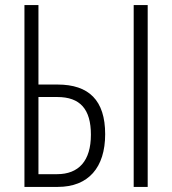

<svg xmlns="http://www.w3.org/2000/svg" viewBox="-20 -734 675 754"><path d="M76 0H207C327 0 393 -76 393 -207C393 -340 329 -402 206 -402H131V-714H76ZM505 0H560V-714H505ZM131 -50V-353H205C295 -353 337 -305 337 -205C337 -102 289 -50 204 -50Z"/></svg>

Font: Noto Sans UI Condensed Light
Style: Regular
Weight: 300
Width: 3
Designer: Monotype Design Team
Foundry: Monotype Imaging Inc.
Version: Version 1.901